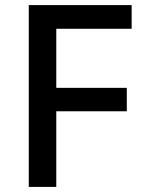

<svg xmlns="http://www.w3.org/2000/svg" viewBox="-20 -734 563 754"><path d="M201 0H93V-714H497V-621H201V-389H478V-297H201Z"/></svg>

Font: Noto Sans Khmer UI Medium
Style: Regular
Weight: 500
Designer: Danh Hong and the Monotype Design Team
Foundry: Monotype Imaging Inc.
Version: Version 2.002; ttfautohint (v1.8.4.7-5d5b)